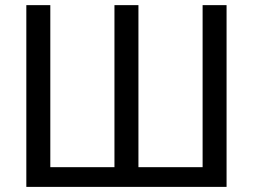

<svg xmlns="http://www.w3.org/2000/svg" viewBox="-20 -731 989 751"><path d="M83 -710.9V0H866.2V-710.9H772.5V-77.1H521.5V-710.9H427.7V-77.1H176.8V-710.9Z"/></svg>

Font: Roboto Flex
Style: Regular
Weight: 400
Designer: Berlow after Robertson
Foundry: Google
Version: Version 3.200;gftools[0.9.32]